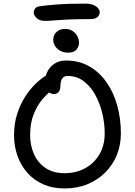

<svg xmlns="http://www.w3.org/2000/svg" viewBox="-20 -1052 760 1082"><path d="M344.2 10Q276.4 10 223.7 -13.3Q171 -36.6 134.3 -78.1Q97.6 -119.6 78.4 -173.9Q59.2 -228.2 59.2 -290Q59.2 -356.6 77.2 -411.5Q95.2 -466.4 122.9 -508.9Q150.6 -551.4 181.1 -580.4Q211.6 -609.4 236.7 -624.6Q261.8 -639.8 273.8 -639.8Q283.8 -639.8 292 -636.7Q300.2 -633.6 308.6 -620.8Q323.6 -599.4 313.1 -582Q302.6 -564.6 281.6 -550.8Q252.4 -530.6 221.8 -495.7Q191.2 -460.8 170.5 -410Q149.8 -359.2 149.8 -290Q149.8 -233 171.2 -184.2Q192.6 -135.4 236 -105.7Q279.4 -76 344.2 -76Q408.8 -76 459.8 -103.9Q510.8 -131.8 540.4 -182.3Q570 -232.8 570 -300Q570 -357.2 556.3 -414.3Q542.6 -471.4 515.9 -519.1Q489.2 -566.8 450.5 -595.4Q411.8 -624 360.8 -624Q338.4 -624 329.4 -607.6Q320.4 -591.2 320.4 -566.4Q320.4 -544.6 309.8 -533.2Q299.2 -521.8 284 -521.8Q271.4 -521.8 259.6 -528.9Q247.8 -536 240.2 -550.5Q232.6 -565 232.6 -585.2Q232.6 -618.8 246.5 -647.1Q260.4 -675.4 287.1 -693.2Q313.8 -711 351.2 -711Q425.4 -711 482.7 -678.4Q540 -645.8 580 -588.8Q620 -531.8 640.6 -457.6Q661.2 -383.4 661.2 -300Q661.2 -234.8 638.5 -178.7Q615.8 -122.6 573.3 -80.2Q530.8 -37.8 473 -13.9Q415.2 10 344.2 10ZM234.4 -934.2Q203.8 -934.2 186.9 -949.8Q170 -965.4 170 -982.4Q170 -992.8 177.7 -1003.8Q185.4 -1014.8 209.4 -1017.6Q254.6 -1023.4 295.5 -1026.4Q336.4 -1029.4 376.8 -1030.5Q417.2 -1031.6 459.6 -1031.6Q490.2 -1031.6 508.3 -1023.2Q526.4 -1014.8 534.2 -1003.9Q542 -993 542 -983.6Q542 -966 528.7 -955.2Q515.4 -944.4 491.8 -944.4Q410.4 -944.4 360.6 -941.9Q310.8 -939.4 281.7 -936.8Q252.6 -934.2 234.4 -934.2ZM364.2 -755.2Q328.4 -755.2 304.2 -776.4Q280 -797.6 280 -828.2Q280 -854.8 298.8 -872Q317.6 -889.2 346.4 -889.2Q371.4 -889.2 389.2 -877.4Q407 -865.6 416.2 -847.3Q425.4 -829 425.4 -809.8Q425.4 -791 411.3 -773.1Q397.2 -755.2 364.2 -755.2Z"/></svg>

Font: Shantell Sans Light
Style: Regular
Weight: 300
Designer: Stephen Nixon, Anya Danilova, Shantell Martin
Foundry: Arrow Type
Version: Version 1.011;[c5ecc13dd]